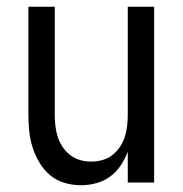

<svg xmlns="http://www.w3.org/2000/svg" viewBox="-20 -540 540 568"><path d="M220 8Q195 8 171 1Q147 -6 128.5 -21.5Q110 -37 97 -58.5Q84 -80 76.5 -103.5Q69 -127 66.5 -151.5Q64 -176 64 -200V-520H142V-200Q142 -183 144 -166.5Q146 -150 151 -134.5Q156 -119 165.5 -105Q175 -91 188 -81Q201 -71 217 -66.5Q233 -62 250 -62Q267 -62 283 -66.5Q299 -71 312 -81Q325 -91 334.5 -105Q344 -119 349 -134.5Q354 -150 356 -166.5Q358 -183 358 -200V-520H436V0H358V-91Q350 -70 337 -50.5Q324 -31 305.5 -17.5Q287 -4 264.5 2Q242 8 220 8Z"/></svg>

Font: Iosevka MaddieWtf
Style: Regular
Weight: 400
Monospace: yes
Designer: Belleve Invis
Foundry: Belleve Invis
Version: Version 31.3.0; ttfautohint (v1.8.3)